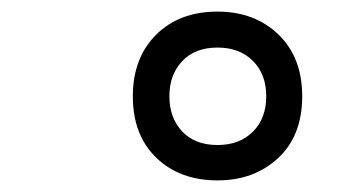

<svg xmlns="http://www.w3.org/2000/svg" viewBox="-20 -717 600 331"><path d="M355 -406Q290 -406 249.5 -445Q209 -484 209 -551Q209 -617 249 -657Q289 -697 355 -697Q419 -697 460 -657.5Q501 -618 501 -551Q501 -483 459.5 -444.5Q418 -406 355 -406ZM355 -467Q393 -467 416 -490Q439 -513 439 -551Q439 -589 416 -612Q393 -635 355 -635Q316 -635 294 -611.5Q272 -588 272 -551Q272 -514 294 -490.5Q316 -467 355 -467Z"/></svg>

Font: Storia Sans SemiBold
Style: Italic
Weight: 600
Italic angle: -13°
Designer: Campivisivi
Foundry: Accademia di Belle Arti di Urbino and students of MA course of Visual design
Version: Version 60.001;May 25, 2020;FontCreator 12.0.0.2522 64-bit